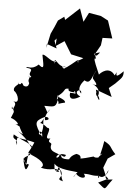

<svg xmlns="http://www.w3.org/2000/svg" viewBox="-75 -1259 945 1375"><g transform="rotate(5 397.0 -571.5)"><path d="M732 -25 708 -83 734 -151 786 -187C736 -240 760 -241 699 -274C696 -253 688 -212 678 -174C724 -205 641 -141 676 -152C678 -158 648 -143 632 -157C533 -128 543 -137 540 -134C544 -163 511 -163 509 -165C443 -140 452 -83 473 -123C383 -112 405 -147 398 -151C352 -85 353 -173 434 -151C425 -107 371 -189 387 -131C408 -168 303 -147 323 -217C326 -233 287 -225 313 -259C250 -240 329 -336 284 -333C209 -398 218 -324 254 -397C245 -362 266 -352 242 -277C203 -287 254 -331 253 -265C187 -359 194 -372 244 -401C284 -426 301 -390 276 -389C248 -372 262 -434 294 -469C270 -427 279 -444 249 -488C311 -489 333 -478 341 -537C366 -502 316 -506 395 -524C397 -553 304 -564 344 -570C342 -528 323 -535 344 -570C399 -612 373 -627 413 -625C413 -625 398 -602 457 -603C441 -628 487 -603 445 -559C485 -571 498 -598 425 -597C416 -532 476 -560 500 -577C433 -606 509 -646 504 -599C512 -595 455 -624 520 -695C564 -667 568 -720 596 -769C602 -773 573 -735 579 -713C617 -670 616 -660 577 -675C670 -637 613 -548 610 -616C661 -560 630 -529 607 -636L724 -593L698 -655L741 -691C782 -734 797 -740 794 -784C745 -735 741 -743 745 -773C718 -720 695 -709 745 -723C711 -809 649 -781 619 -745C563 -876 586 -823 574 -892C627 -910 616 -906 592 -879C507 -895 520 -856 555 -874C503 -888 526 -851 445 -826C482 -835 457 -800 458 -835C399 -786 349 -748 365 -772C369 -762 321 -790 388 -777C309 -771 307 -852 293 -794C293 -857 317 -789 297 -812C274 -801 215 -865 204 -850C213 -792 236 -733 183 -779C135 -732 101 -765 96 -749C175 -742 96 -715 138 -688C95 -656 147 -620 131 -645C147 -587 162 -605 119 -695C142 -620 114 -605 88 -619C63 -666 79 -603 45 -637C77 -630 8 -613 24 -576C57 -557 79 -473 17 -506C77 -481 -4 -442 48 -433C-6 -464 27 -442 18 -465C43 -414 39 -439 18 -381C55 -372 96 -328 54 -341C96 -319 126 -300 74 -368C86 -281 153 -248 77 -291C171 -223 159 -202 198 -169C176 -219 143 -208 49 -265C38 -219 82 -248 78 -191C62 -247 67 -175 77 -244C187 -227 188 -224 201 -220C165 -132 147 -144 188 -135C131 -102 145 -117 131 -82C129 -103 149 -58 176 -60C157 -1 150 -14 130 -104C180 -22 145 -46 168 -137C254 -108 300 -68 263 -45C341 -22 372 -65 397 -27C351 -26 386 -15 387 -56C405 -66 414 30 431 39C362 25 440 13 407 -37C388 -59 360 9 358 -82C388 -41 497 -41 528 -35C500 -8 491 27 518 -24C545 11 606 9 573 -28C632 -30 626 -15 693 -24C663 -30 684 15 685 -22C716 2 751 -54 746 -69C705 15 756 -3 783 -5C720 75 749 81 683 28L681 26L751 -8ZM295 -976 292 -921 353 -962 408 -872 499 -852 588 -857 578 -889 615 -955 622 -1009 692 -1011 650 -1136 597 -1164 510 -1179 476 -1112 443 -1205 344 -1114 336 -1136 293 -1105C279 -1072 265 -1038 249 -1006L227 -902L229 -931L301 -905L281 -959Z"/></g></svg>

Font: Hussar Lance
Style: ExBd
Weight: 700
Foundry: Cannot Into Space Fonts, PlusOne Fonts
Version: Version 2.270